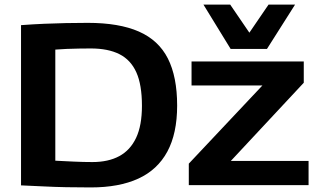

<svg xmlns="http://www.w3.org/2000/svg" viewBox="-20 -810 1399 840"><path d="M377 10Q322 10 270.5 9Q219 8 170 5.5Q121 3 72 1V-700Q126 -704 174 -706Q222 -708 268.5 -709Q315 -710 364 -710Q501 -710 587.5 -672Q674 -634 714.5 -554Q755 -474 755 -348Q755 -226 712 -146.5Q669 -67 585 -28.5Q501 10 377 10ZM384 -101Q454 -101 502 -127Q550 -153 575.5 -207Q601 -261 601 -347Q601 -439 576.5 -493.5Q552 -548 502.5 -573Q453 -598 377 -598Q353 -598 325.5 -597.5Q298 -597 271.5 -596Q245 -595 222 -593V-107Q241 -106 261.5 -105Q282 -104 303 -103Q324 -102 344.5 -101.5Q365 -101 384 -101ZM806 0V-94L1128 -436H818V-541H1309V-448L990 -106H1330V0ZM1271 -790 1148 -596H989L870 -790H987L1071 -667L1155 -790Z"/></svg>

Font: Georama SemiExpanded SemiBold
Style: Regular
Weight: 600
Width: 6
Designer: Jean-Baptiste Levee
Foundry: Production Type
Version: Version 1.001